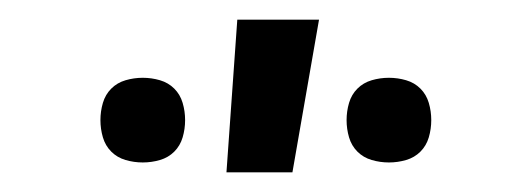

<svg xmlns="http://www.w3.org/2000/svg" viewBox="-20 -775 540 195"><path d="M375 -610Q366 -610 357.5 -612.5Q349 -615 343 -621Q337 -627 334.5 -635.5Q332 -644 332 -653Q332 -662 334.5 -670.5Q337 -679 343 -685Q349 -691 357.5 -693.5Q366 -696 375 -696Q384 -696 392.5 -693.5Q401 -691 407 -685Q413 -679 415.5 -670.5Q418 -662 418 -653Q418 -644 415.5 -635.5Q413 -627 407 -621Q401 -615 392.5 -612.5Q384 -610 375 -610ZM125 -610Q116 -610 107.5 -612.5Q99 -615 93 -621Q87 -627 84.5 -635.5Q82 -644 82 -653Q82 -662 84.5 -670.5Q87 -679 93 -685Q99 -691 107.5 -693.5Q116 -696 125 -696Q134 -696 142.5 -693.5Q151 -691 157 -685Q163 -679 165.5 -670.5Q168 -662 168 -653Q168 -644 165.5 -635.5Q163 -627 157 -621Q151 -615 142.5 -612.5Q134 -610 125 -610ZM210 -600 221 -755H304L277 -600Z"/></svg>

Font: Iosevka MaddieWtf
Style: Regular
Weight: 400
Monospace: yes
Designer: Belleve Invis
Foundry: Belleve Invis
Version: Version 31.3.0; ttfautohint (v1.8.3)